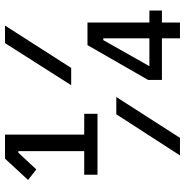

<svg xmlns="http://www.w3.org/2000/svg" viewBox="-6 -732 738 766"><g transform="rotate(-90 363.0 -349.0)"><path d="M49 -329V-382H143V-645H137L70 -573L28 -606L113 -698H209V-382H292V-329ZM406 -434 574 -698H644L475 -434ZM126 0 290 -254H359L196 0ZM593 0V-72H427V-127L566 -369H656V-122H704V-72H656V0ZM593 -306H586L482 -122H593Z"/></g></svg>

Font: IBM Plex Sans Cond Text
Style: Regular
Weight: 450
Width: 3
Designer: Mike Abbink, Paul van der Laan, Pieter van Rosmalen
Foundry: Bold Monday
Version: Version 1.3